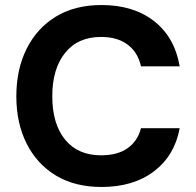

<svg xmlns="http://www.w3.org/2000/svg" viewBox="-20 -732 780 764"><path d="M384 12Q278 12 202.5 -33.5Q127 -79 86 -160.5Q45 -242 45 -349Q45 -456 86 -538Q127 -620 202.5 -666Q278 -712 384 -712Q511 -712 593 -648Q675 -584 695 -468H541Q529 -523 488.5 -554Q448 -585 382 -585Q290 -585 239 -521.5Q188 -458 188 -349Q188 -239 239 -176.5Q290 -114 382 -114Q448 -114 488 -142.5Q528 -171 541 -222H695Q675 -113 593 -50.5Q511 12 384 12Z"/></svg>

Font: DM Sans ExtraBold
Style: Regular
Weight: 800
Designer: Colophon Foundry, Jonny Pinhorn
Foundry: Colophon Foundry
Version: Version 4.004; ttfautohint (v1.8.4.7-5d5b)